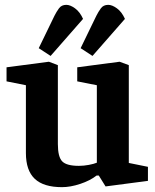

<svg xmlns="http://www.w3.org/2000/svg" viewBox="-20 -761 640 793"><path d="M189 -530 140 -562 205 -696Q213 -712 223.5 -726.5Q234 -741 254 -741Q270 -741 290 -726.5Q310 -712 323 -683ZM362 -530 313 -562 378 -696Q386 -712 396.5 -726.5Q407 -741 427 -741Q443 -741 463 -726.5Q483 -712 496 -683ZM236 12Q160 12 123.5 -22.5Q87 -57 87 -129V-409L7 -425V-483L182 -506L219 -492V-166Q219 -113 237 -94.5Q255 -76 306 -76Q326 -76 347 -80Q368 -84 380 -89V-409L299 -425V-483L474 -506L512 -492V-88L591 -72V-14L416 9L388 -36H379Q352 -15 311.5 -1.5Q271 12 236 12Z"/></svg>

Font: Faustina VF Beta
Style: Regular
Weight: 400
Designer: Alfonso Garcia
Foundry: Omnibus-Type
Version: Version 1.006